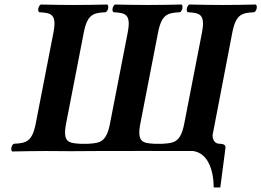

<svg xmlns="http://www.w3.org/2000/svg" viewBox="-20 -668 1154 848"><path d="M160 -648C149 -642 145 -620 153 -614C205 -611 232 -607 216 -524L138 -123C122 -40 94 -36 41 -33C30 -27 26 -5 34 1C73 0 144 -1 182 -1C260 0 334 0 410 -1C443 -1 476 -1 510 -1C582 -2 648 -1 715 -1C754 -1 793 -1 833 -1C900 9 923 85 924 160H953L976 -16V-17C976 -25 971 -33 950 -33C929 -33 919 -50 919 -70C919 -74 920 -78 921 -82L1006 -524C1022 -607 1050 -611 1103 -614C1114 -620 1118 -642 1110 -648C1071 -647 1002 -646 964 -646C926 -646 854 -647 816 -648C805 -642 801 -620 809 -614C861 -611 888 -607 872 -524L794 -123C778 -40 750 -36 697 -33H662C610 -36 584 -40 600 -123L678 -524C694 -607 722 -611 775 -614C786 -620 790 -642 782 -648C743 -647 674 -646 636 -646C598 -646 526 -647 488 -648C477 -642 473 -620 481 -614C533 -611 560 -607 544 -524L466 -123C450 -40 422 -36 369 -33H334C282 -36 256 -40 272 -123L350 -524C366 -607 394 -611 447 -614C458 -620 462 -642 454 -648C415 -647 346 -646 308 -646C270 -646 198 -647 160 -648Z"/></svg>

Font: Libertinus Serif
Style: Bold Italic
Weight: 700
Italic angle: -12°
Designer: Philipp H. Poll, Khaled Hosny
Foundry: Caleb Maclennan
Version: Version 7.050;RELEASE